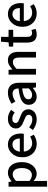

<svg xmlns="http://www.w3.org/2000/svg" viewBox="1425 -2168 966 3856"><g transform="rotate(-90 1908.0 -240.0)"><path d="M87 223V-551H181L191 -490H193Q230 -520 273 -542Q316 -564 363 -564Q432 -564 481 -529Q530 -494 555 -431.5Q580 -369 580 -284Q580 -190 546.5 -123Q513 -56 459 -21Q405 14 343 14Q307 14 270 -2.5Q233 -19 199 -49L202 45V223ZM321 -83Q361 -83 392.5 -106Q424 -129 442.5 -173.5Q461 -218 461 -282Q461 -340 447.5 -381.5Q434 -423 406 -445.5Q378 -468 332 -468Q300 -468 268.5 -451.5Q237 -435 202 -401V-132Q234 -105 265 -94Q296 -83 321 -83Z M947 14Q872 14 811 -20.5Q750 -55 714 -119.5Q678 -184 678 -275Q678 -342 699 -395.5Q720 -449 756 -486.5Q792 -524 837 -544Q882 -564 929 -564Q1002 -564 1052 -531.5Q1102 -499 1128 -440.5Q1154 -382 1154 -304Q1154 -287 1152.5 -271.5Q1151 -256 1148 -245H791Q796 -193 818.5 -155.5Q841 -118 877.5 -97.5Q914 -77 961 -77Q998 -77 1030 -88Q1062 -99 1092 -118L1132 -45Q1094 -20 1047.5 -3Q1001 14 947 14ZM790 -325H1054Q1054 -395 1022.5 -434Q991 -473 931 -473Q897 -473 867 -456Q837 -439 816.5 -406Q796 -373 790 -325Z M1432 14Q1376 14 1320.5 -8Q1265 -30 1225 -63L1280 -138Q1316 -109 1353.5 -91.5Q1391 -74 1435 -74Q1484 -74 1507.5 -95.5Q1531 -117 1531 -148Q1531 -173 1513.5 -190Q1496 -207 1468 -219.5Q1440 -232 1410 -243Q1373 -257 1337.5 -276.5Q1302 -296 1279 -326.5Q1256 -357 1256 -403Q1256 -450 1279.5 -486Q1303 -522 1347 -543Q1391 -564 1452 -564Q1507 -564 1552.5 -545Q1598 -526 1630 -499L1577 -428Q1548 -449 1518 -462.5Q1488 -476 1455 -476Q1409 -476 1387 -456.5Q1365 -437 1365 -408Q1365 -385 1381 -370Q1397 -355 1423.5 -344Q1450 -333 1480 -321Q1509 -311 1537.5 -297.5Q1566 -284 1589 -265.5Q1612 -247 1626.5 -220.5Q1641 -194 1641 -155Q1641 -109 1617 -70Q1593 -31 1547 -8.5Q1501 14 1432 14Z M1893 14Q1846 14 1809.5 -6Q1773 -26 1752 -62Q1731 -98 1731 -146Q1731 -235 1809.5 -283.5Q1888 -332 2060 -351Q2059 -383 2050 -410Q2041 -437 2018.5 -453.5Q1996 -470 1955 -470Q1912 -470 1872 -453Q1832 -436 1796 -414L1753 -492Q1782 -510 1817 -526.5Q1852 -543 1892 -553.5Q1932 -564 1975 -564Q2044 -564 2088 -536.5Q2132 -509 2153.5 -457Q2175 -405 2175 -331V0H2081L2072 -63H2068Q2031 -31 1987 -8.5Q1943 14 1893 14ZM1928 -78Q1964 -78 1995 -94.5Q2026 -111 2060 -143V-277Q1979 -268 1931 -250.5Q1883 -233 1862.5 -209.5Q1842 -186 1842 -155Q1842 -114 1867 -96Q1892 -78 1928 -78Z M2338 0V-551H2432L2442 -474H2444Q2482 -511 2526 -537.5Q2570 -564 2626 -564Q2714 -564 2754.5 -507.5Q2795 -451 2795 -346V0H2680V-332Q2680 -403 2658 -433.5Q2636 -464 2587 -464Q2549 -464 2519.5 -445.5Q2490 -427 2453 -390V0Z M3147 14Q3085 14 3048.5 -10.5Q3012 -35 2996 -78.5Q2980 -122 2980 -180V-458H2900V-544L2986 -551L2999 -703H3095V-551H3238V-458H3095V-179Q3095 -130 3114 -104.5Q3133 -79 3176 -79Q3190 -79 3206 -83Q3222 -87 3234 -92L3255 -7Q3233 0 3205.5 7Q3178 14 3147 14Z M3567 14Q3492 14 3431 -20.5Q3370 -55 3334 -119.5Q3298 -184 3298 -275Q3298 -342 3319 -395.5Q3340 -449 3376 -486.5Q3412 -524 3457 -544Q3502 -564 3549 -564Q3622 -564 3672 -531.5Q3722 -499 3748 -440.5Q3774 -382 3774 -304Q3774 -287 3772.5 -271.5Q3771 -256 3768 -245H3411Q3416 -193 3438.5 -155.5Q3461 -118 3497.5 -97.5Q3534 -77 3581 -77Q3618 -77 3650 -88Q3682 -99 3712 -118L3752 -45Q3714 -20 3667.5 -3Q3621 14 3567 14ZM3410 -325H3674Q3674 -395 3642.5 -434Q3611 -473 3551 -473Q3517 -473 3487 -456Q3457 -439 3436.5 -406Q3416 -373 3410 -325Z"/></g></svg>

Font: Noto Sans TC Thin Medium
Style: Regular
Weight: 500
Version: Version 2.004-H2;hotconv 1.0.118;makeotfexe 2.5.65603